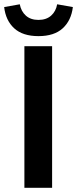

<svg xmlns="http://www.w3.org/2000/svg" viewBox="-33 -893 367 913"><path d="M83 0V-673.3H214.8V0ZM149.9 -721.2Q75.2 -721.2 34.7 -758.3Q-5.9 -795.4 -13.2 -859.4L61 -872.6Q67.4 -838.9 90.1 -818.6Q112.8 -798.3 149.9 -798.3Q187 -798.3 210 -818.6Q232.9 -838.9 238.8 -872.6L313.5 -859.4Q305.7 -795.4 265.1 -758.3Q224.6 -721.2 149.9 -721.2Z"/></svg>

Font: Akatab ExtraBold
Style: Regular
Weight: 800
Designer: SIL International
Foundry: SIL International
Version: Version 3.000